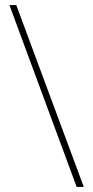

<svg xmlns="http://www.w3.org/2000/svg" viewBox="-20 -734 364 754"><path d="M44 -714 309 0H281L17 -714Z"/></svg>

Font: Noto Sans Bengali SemiCondensed Thin
Style: Regular
Weight: 100
Width: 4
Designer: Joana Ranito - Universal Thirst; Jelle Bosma - Monotype Design Team
Foundry: Universal Thirst ehf.
Version: Version 3.000; ttfautohint (v1.8.4.7-5d5b)